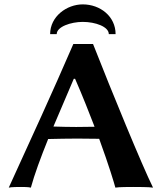

<svg xmlns="http://www.w3.org/2000/svg" viewBox="-20 -854 741 877"><path d="M200 -219C238 -220 297 -221 333 -221C365 -221 400 -220 433 -220C479 -94 501 -19 507 3C524 0 571 0 588 0C605 0 662 0 679 3C629 -98 491 -434 405 -653H315C219 -431 121 -218 20 3C32 0 65 0 76 0C87 0 109 0 121 3C137 -56 166 -135 200 -219ZM412 -275C383 -275 352 -274 328 -274C299 -274 255 -275 224 -276L317 -494H323C359 -412 387 -339 412 -275ZM209 -698H239C239 -732 304 -754 358 -754C416 -754 477 -732 477 -698H508C508 -779 438 -834 358 -834C285 -834 209 -779 209 -698Z"/></svg>

Font: Libertinus Sans
Style: Bold
Weight: 700
Designer: Philipp H. Poll, Khaled Hosny
Foundry: Caleb Maclennan
Version: Version 7.050;RELEASE